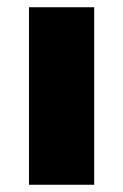

<svg xmlns="http://www.w3.org/2000/svg" viewBox="-20 -510 340 530"><path d="M60 0V-490H240V0Z"/></svg>

Font: Xolonium
Style: Bold
Weight: 700
Designer: Severin Meyer
Version: Version 4.2